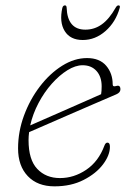

<svg xmlns="http://www.w3.org/2000/svg" viewBox="-20 -668 480 696"><path d="M378.5 -136Q378.5 -105.5 353.5 -72.2Q328.5 -39 283.2 -15.8Q238 7.5 177.5 7.5Q116 7.5 80.8 -29.5Q45.5 -66.5 45.5 -130Q45.5 -191 67 -249.2Q88.5 -307.5 124.5 -354.5Q160.5 -401.5 205 -429.5Q249.5 -457.5 295.5 -457.5Q341 -457.5 364.8 -429.8Q388.5 -402 388.5 -362Q388.5 -352.5 400.5 -356Q416.5 -361.5 416.5 -344Q416.5 -332.5 401.5 -326Q365 -310.5 317.8 -290Q270.5 -269.5 223.2 -249Q176 -228.5 138.8 -212.2Q101.5 -196 85.5 -189Q83.5 -174 83.5 -160Q83.5 -89 115 -55.8Q146.5 -22.5 197.5 -22.5Q248 -22.5 292.5 -52.5Q337 -82.5 358.5 -140Q362.5 -151 369.5 -151Q378.5 -151 378.5 -136ZM279.5 -431.5Q253.5 -431.5 224.5 -413.5Q195.5 -395.5 168 -364.8Q140.5 -334 119.8 -294.8Q99 -255.5 89.5 -213.5Q107.5 -221.5 138.5 -235Q169.5 -248.5 206.5 -264.8Q243.5 -281 280.2 -297.2Q317 -313.5 346.5 -326.5Q348.5 -337.5 348.5 -355Q348.5 -390 329.8 -410.8Q311 -431.5 279.5 -431.5ZM289.5 -560.5Q322.5 -560.5 349.2 -579.8Q376 -599 399.5 -640.5Q404 -648.5 409.5 -648.5Q416.5 -648.5 414 -639.5Q399.5 -588 362.5 -555.5Q325.5 -523 280 -523Q234.5 -523 214.5 -555.5Q194.5 -588 206 -639.5Q208.5 -648.5 215.5 -648.5Q221 -648.5 221.5 -640.5Q224.5 -560.5 289.5 -560.5Z"/></svg>

Font: Fraunces 9pt SuperSoft Thin
Style: Italic
Weight: 100
Italic angle: -16°
Version: Version 1.000;[0bf87f6ff]